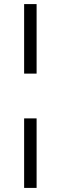

<svg xmlns="http://www.w3.org/2000/svg" viewBox="-20 -732 296 939"><path d="M98 -372V-712H159V-372ZM98 187V-153H159V187Z"/></svg>

Font: Mulish Light
Style: Regular
Weight: 300
Designer: Vernon Adams
Foundry: Vernon Adams
Version: Version 3.603; ttfautohint (v1.8.3)